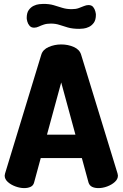

<svg xmlns="http://www.w3.org/2000/svg" viewBox="-20 -965 629 985"><path d="M104 0Q83 0 59.5 -8.5Q36 -17 20 -31.5Q4 -46 4 -64Q4 -67 6 -75L192 -685Q200 -711 230 -724Q260 -737 294 -737Q329 -737 358.5 -724Q388 -711 396 -685L583 -75Q585 -67 585 -64Q585 -46 569 -31.5Q553 -17 530 -8.5Q507 0 485 0Q466 0 452.5 -6.5Q439 -13 434 -29L400 -154H189L155 -29Q151 -13 137 -6.5Q123 0 104 0ZM221 -274H367L294 -542ZM387 -817Q352 -817 328 -824Q304 -831 284.5 -837.5Q265 -844 241 -844Q220 -844 205 -839Q190 -834 178.5 -828.5Q167 -823 155 -823Q140 -823 131.5 -833Q123 -843 120 -855Q117 -867 117 -872Q117 -899 127.5 -913.5Q138 -928 152.5 -935Q167 -942 181 -943.5Q195 -945 202 -945Q233 -945 255 -938.5Q277 -932 299 -925Q321 -918 348 -918Q369 -918 384 -923.5Q399 -929 411 -934Q423 -939 434 -939Q450 -939 458 -929Q466 -919 469 -907Q472 -895 472 -890Q472 -863 461.5 -848.5Q451 -834 436.5 -827Q422 -820 408 -818.5Q394 -817 387 -817Z"/></svg>

Font: Dosis ExtraLight ExtraBold
Style: Regular
Weight: 800
Version: Version 3.001; ttfautohint (v1.8.2)